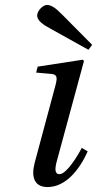

<svg xmlns="http://www.w3.org/2000/svg" viewBox="-20 -743 392 775"><path d="M120 -86C105 -29 118 12 172 12C244 12 300 -56 334 -132L310 -146C292 -111 248 -40 220 -40C200 -40 201 -63 210 -95L319 -497L314 -502L132 -474L126 -450L183 -445C210 -443 213 -434 204 -399ZM130 -680C130 -659 156 -642 186 -626L337 -542L352 -562L233 -682C203 -713 186 -723 169 -723C154 -723 130 -700 130 -680Z"/></svg>

Font: Heuristica
Style: Italic
Weight: 400
Italic angle: -13°
Version: Version 1.0.1